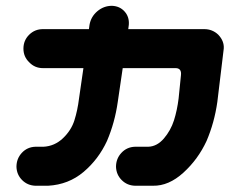

<svg xmlns="http://www.w3.org/2000/svg" viewBox="-20 -625 836 644"><path d="M58.6 -461.9Q58.6 -489.3 77.6 -508.3Q96.7 -527.3 124 -527.3H278.3L280.3 -542Q285.2 -569.3 306.6 -587.4Q328.1 -605.5 355.5 -605.5Q381.8 -604.5 397.9 -586.4Q414.1 -568.4 412.1 -542L410.2 -527.3H665Q692.4 -527.3 711.9 -508.8Q732.4 -487.3 730.5 -461.9L709 -283.2Q699.2 -213.9 672.9 -152.3Q644.5 -90.8 595.2 -45.9Q545.9 -1 493.2 -2H432.6Q406.2 -2.9 388.2 -21Q370.1 -39.1 369.1 -65.4Q369.1 -92.8 387.2 -112.3Q405.3 -131.8 432.6 -132.8H477.5Q506.8 -133.8 529.8 -160.6Q552.7 -187.5 563.5 -221.2Q574.2 -254.9 579.1 -294.9L586.9 -372.1Q589.8 -395.5 570.3 -396.5H391.6L375 -283.2Q365.2 -213.9 338.9 -152.3Q310.5 -90.8 260.3 -48.3Q210 -5.9 141.6 -2H98.6Q72.3 -2.9 54.2 -21Q36.1 -39.1 35.2 -65.4Q35.2 -92.8 53.2 -112.3Q71.3 -131.8 98.6 -132.8H126Q163.1 -134.8 190.9 -161.1Q218.8 -187.5 229.5 -221.2Q240.2 -254.9 245.1 -294.9L259.8 -396.5H124Q96.7 -396.5 78.1 -416Q58.6 -434.6 58.6 -461.9Z"/></svg>

Font: Nico Moji
Style: Regular
Weight: 400
Version: Version 1.02